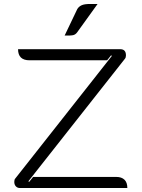

<svg xmlns="http://www.w3.org/2000/svg" viewBox="-20 -948 714 968"><path d="M52 -31Q52 -43 57 -48L544 -666L540 -669L520 -644H129Q71 -644 71 -700H586Q615 -700 615 -669Q615 -658 610 -652L123 -34L127 -31L147 -56H566Q593 -56 607.5 -42Q622 -28 622 0H81Q68 0 60 -8.5Q52 -17 52 -31ZM369 -901Q376 -914 390.5 -921Q405 -928 434 -928H472L369 -785Q361 -774 349.5 -771Q338 -768 306 -769Z"/></svg>

Font: K2D ExtraLight
Style: Regular
Weight: 275
Designer: Katatrad Aksorn Co.,Ltd.
Foundry: Cadson Demak Co.,Ltd.
Version: Version 1.000; ttfautohint (v1.6)